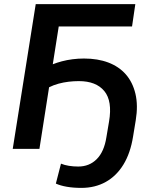

<svg xmlns="http://www.w3.org/2000/svg" viewBox="-20 -725 752 935"><path d="M376 190Q337 190 305.5 184.5Q274 179 252 169L277 72Q294 79 315.5 82.5Q337 86 361 86Q415 86 451 50Q487 14 498 -56L511 -133Q528 -233 488 -281.5Q448 -330 364 -330Q339 -330 314 -327Q289 -324 265 -317.5Q241 -311 219 -300L172 0H42L154 -705H639L623 -596H266L237 -412Q257 -420 281.5 -426.5Q306 -433 333.5 -436.5Q361 -440 389 -440Q456 -440 507.5 -420.5Q559 -401 592.5 -363Q626 -325 639.5 -268.5Q653 -212 641 -139L628 -60Q615 21 581 76.5Q547 132 495 161Q443 190 376 190Z"/></svg>

Font: Nunito Sans 11pt
Style: Bold Italic
Weight: 700
Italic angle: -9°
Version: Version 3.101;gftools[0.9.27]